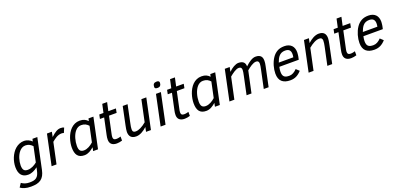

<svg xmlns="http://www.w3.org/2000/svg" viewBox="11 -1772 6293 3044"><g transform="rotate(-20 3157.0 -249.5)"><path d="M424.8 3.9Q413.6 56.6 394 92.5Q374.5 128.4 344.5 150.9Q314.5 173.3 272.2 183.1Q230 192.9 173.8 192.9Q111.3 192.9 67.9 179.4Q24.4 166 -2.9 145L39.1 81.1Q66.4 100.6 99.1 111.8Q131.8 123 176.8 123Q215.3 123 243.4 116.9Q271.5 110.8 291.5 95.2Q311.5 79.6 325 53Q338.4 26.4 347.2 -15.1L357.9 -65.9Q340.8 -51.8 321.3 -39.8Q301.8 -27.8 281 -19Q260.3 -10.3 239.3 -5.1Q218.3 0 198.2 0Q155.8 0 126.2 -13.4Q96.7 -26.9 78.4 -51Q60.1 -75.2 52 -108.6Q43.9 -142.1 43.9 -182.1Q43.9 -219.7 51.8 -259.8Q59.6 -299.8 75.2 -338.1Q90.8 -376.5 113.8 -410.6Q136.7 -444.8 167 -470.7Q197.3 -496.6 234.4 -511.7Q271.5 -526.9 315.9 -526.9Q331.1 -526.9 348.1 -522.9Q365.2 -519 382.1 -511.7Q398.9 -504.4 414.8 -493.9Q430.7 -483.4 442.9 -470.2L452.1 -512.2H534.2ZM428.2 -397Q403.8 -423.3 375 -437.7Q346.2 -452.1 311 -452.1Q280.8 -452.1 255.6 -439.2Q230.5 -426.3 210.7 -404.8Q190.9 -383.3 176 -355.2Q161.1 -327.1 151.4 -296.9Q141.6 -266.6 136.7 -236.3Q131.8 -206.1 131.8 -180.2Q131.8 -125 150.9 -100.1Q169.9 -75.2 214.8 -75.2Q237.3 -75.2 258.5 -80.3Q279.8 -85.4 299.8 -94.5Q319.8 -103.5 338.4 -115.5Q356.9 -127.4 374 -141.1Z M952.1 -428.2Q945.8 -431.2 935.3 -433.1Q924.8 -435.1 915 -435.1Q889.6 -435.1 866.9 -428Q844.2 -420.9 823.5 -409.4Q802.7 -397.9 783.9 -383.5Q765.1 -369.1 747.1 -354L671.9 0H588.9L696.8 -512.2H779.8L763.2 -429.2Q788.1 -452.6 809.8 -469.7Q831.5 -486.8 851.3 -498Q871.1 -509.3 889.6 -514.6Q908.2 -520 927.2 -520Q964.8 -520 985.8 -508.8Z M990.2 -167Q990.2 -201.2 996.8 -241Q1003.4 -280.8 1016.8 -320.8Q1030.3 -360.8 1051.5 -397.9Q1072.8 -435.1 1101.8 -463.9Q1130.9 -492.7 1168.5 -509.8Q1206.1 -526.9 1252.4 -526.9Q1299.3 -526.9 1331.8 -512Q1364.3 -497.1 1388.2 -470.2L1397.5 -512.2H1480.5L1372.1 0H1289.6L1302.2 -61Q1284.2 -45.4 1265.6 -31.7Q1247.1 -18.1 1227.3 -7.6Q1207.5 2.9 1185.8 9Q1164.1 15.1 1140.1 15.1Q1099.6 15.1 1071 3.2Q1042.5 -8.8 1024.7 -32Q1006.8 -55.2 998.5 -89.1Q990.2 -123 990.2 -167ZM1373.5 -397Q1349.1 -423.3 1320.8 -437.7Q1292.5 -452.1 1250.5 -452.1Q1220.2 -452.1 1195.6 -439Q1170.9 -425.8 1151.4 -403.3Q1131.8 -380.9 1117.4 -351.6Q1103 -322.3 1093.8 -290.5Q1084.5 -258.8 1079.8 -226.3Q1075.2 -193.8 1075.2 -165Q1075.2 -108.4 1095 -84.2Q1114.7 -60.1 1157.2 -60.1Q1179.2 -60.1 1200.7 -66.2Q1222.2 -72.3 1242.7 -82.8Q1263.2 -93.3 1282.2 -106.9Q1301.3 -120.6 1318.4 -136.2Z M1777.3 0Q1754.9 6.8 1731 11Q1707 15.1 1686.5 15.1Q1654.8 15.1 1632.6 7.3Q1610.4 -0.5 1595.9 -14.4Q1581.5 -28.3 1575 -47.6Q1568.4 -66.9 1568.4 -89.8Q1568.4 -106.4 1570.6 -126.5Q1572.8 -146.5 1577.6 -166L1636.2 -441.9H1565.4L1579.6 -512.2H1650.4L1681.6 -654.8H1763.7L1732.4 -512.2H1860.4L1846.7 -441.9H1718.3L1660.6 -170.9Q1655.8 -150.4 1653.1 -133.5Q1650.4 -116.7 1650.4 -104Q1650.4 -78.1 1662.6 -66.7Q1674.8 -55.2 1702.6 -55.2Q1711.4 -55.2 1721.2 -56.2Q1731 -57.1 1741 -59.1Q1751 -61 1760.5 -63.5Q1770 -65.9 1777.3 -68.8Z M2057.1 -512.2 1994.1 -210Q1988.3 -182.1 1984.4 -159.4Q1980.5 -136.7 1980.5 -116.2Q1980.5 -86.9 1992.7 -74.5Q2004.9 -62 2031.2 -62Q2070.3 -62 2117.4 -85.2Q2164.6 -108.4 2213.4 -149.9L2290 -512.2H2373L2265.1 0H2182.1L2198.2 -76.2Q2176.3 -56.2 2153.8 -39.3Q2131.3 -22.5 2107.9 -10.5Q2084.5 1.5 2060.8 8.3Q2037.1 15.1 2013.2 15.1Q1980.5 15.1 1958.3 6.3Q1936 -2.4 1922.1 -18.3Q1908.2 -34.2 1902.1 -55.7Q1896 -77.1 1896 -102.1Q1896 -120.1 1900.4 -147.5Q1904.8 -174.8 1912.1 -210L1975.1 -512.2Z M2428.2 0 2536.1 -512.2H2619.1L2511.2 0ZM2546.4 -624Q2546.4 -658.7 2562 -675.3Q2577.6 -691.9 2611.3 -691.9Q2635.7 -691.9 2646 -682.6Q2656.2 -673.3 2656.2 -659.2Q2656.2 -628.9 2641.8 -610.4Q2627.4 -591.8 2593.3 -591.8Q2579.1 -591.8 2569.8 -594.2Q2560.5 -596.7 2555.4 -600.8Q2550.3 -605 2548.3 -610.8Q2546.4 -616.7 2546.4 -624Z M2921.4 0Q2898.9 6.8 2875 11Q2851.1 15.1 2830.6 15.1Q2798.8 15.1 2776.6 7.3Q2754.4 -0.5 2740 -14.4Q2725.6 -28.3 2719 -47.6Q2712.4 -66.9 2712.4 -89.8Q2712.4 -106.4 2714.6 -126.5Q2716.8 -146.5 2721.7 -166L2780.3 -441.9H2709.5L2723.6 -512.2H2794.4L2825.7 -654.8H2907.7L2876.5 -512.2H3004.4L2990.7 -441.9H2862.3L2804.7 -170.9Q2799.8 -150.4 2797.1 -133.5Q2794.4 -116.7 2794.4 -104Q2794.4 -78.1 2806.6 -66.7Q2818.8 -55.2 2846.7 -55.2Q2855.5 -55.2 2865.2 -56.2Q2875 -57.1 2885 -59.1Q2895 -61 2904.5 -63.5Q2914.1 -65.9 2921.4 -68.8Z M3045.4 -167Q3045.4 -201.2 3052 -241Q3058.6 -280.8 3072 -320.8Q3085.4 -360.8 3106.7 -397.9Q3127.9 -435.1 3157 -463.9Q3186 -492.7 3223.6 -509.8Q3261.2 -526.9 3307.6 -526.9Q3354.5 -526.9 3387 -512Q3419.4 -497.1 3443.4 -470.2L3452.6 -512.2H3535.6L3427.2 0H3344.7L3357.4 -61Q3339.4 -45.4 3320.8 -31.7Q3302.2 -18.1 3282.5 -7.6Q3262.7 2.9 3241 9Q3219.2 15.1 3195.3 15.1Q3154.8 15.1 3126.2 3.2Q3097.7 -8.8 3079.8 -32Q3062 -55.2 3053.7 -89.1Q3045.4 -123 3045.4 -167ZM3428.7 -397Q3404.3 -423.3 3376 -437.7Q3347.7 -452.1 3305.7 -452.1Q3275.4 -452.1 3250.7 -439Q3226.1 -425.8 3206.5 -403.3Q3187 -380.9 3172.6 -351.6Q3158.2 -322.3 3148.9 -290.5Q3139.6 -258.8 3135 -226.3Q3130.4 -193.8 3130.4 -165Q3130.4 -108.4 3150.1 -84.2Q3169.9 -60.1 3212.4 -60.1Q3234.4 -60.1 3255.9 -66.2Q3277.3 -72.3 3297.9 -82.8Q3318.4 -93.3 3337.4 -106.9Q3356.4 -120.6 3373.5 -136.2Z M4168.5 0 4232.4 -301.8Q4239.3 -334 4243.4 -357.4Q4247.6 -380.9 4247.6 -397.9Q4247.6 -423.8 4236.6 -437Q4225.6 -450.2 4201.7 -450.2Q4181.6 -450.2 4160.6 -442.1Q4139.6 -434.1 4118.7 -421.4Q4097.7 -408.7 4077.1 -392.8Q4056.6 -377 4038.6 -361.8L3961.4 0H3878.4L3942.4 -301.8Q3949.2 -334.5 3953.4 -358.4Q3957.5 -382.3 3957.5 -398.9Q3957.5 -425.3 3945.8 -437.7Q3934.1 -450.2 3908.7 -450.2Q3890.1 -450.2 3869.4 -441.7Q3848.6 -433.1 3827.6 -420.2Q3806.6 -407.2 3786.4 -391.6Q3766.1 -376 3749.5 -361.8L3672.4 0H3589.4L3697.3 -512.2H3780.3L3764.6 -436Q3784.2 -455.6 3805.9 -472.4Q3827.6 -489.3 3849.1 -501.2Q3870.6 -513.2 3891.4 -520Q3912.1 -526.9 3929.7 -526.9Q3960.9 -526.9 3982.7 -519.5Q4004.4 -512.2 4017.6 -499Q4030.8 -485.8 4036.6 -467.3Q4042.5 -448.7 4042.5 -426.8Q4090.8 -473.6 4136 -500.2Q4181.2 -526.9 4220.7 -526.9Q4253.4 -526.9 4274.9 -518.3Q4296.4 -509.8 4309.1 -494.9Q4321.8 -480 4326.7 -460Q4331.5 -439.9 4331.5 -417Q4331.5 -379.9 4320.3 -331.1L4250.5 0Z M4520.5 -246.1Q4515.6 -223.1 4512.9 -203.1Q4510.3 -183.1 4510.3 -165Q4510.3 -134.3 4516.8 -113.8Q4523.4 -93.3 4537.4 -80.8Q4551.3 -68.4 4572.5 -63.2Q4593.8 -58.1 4623.5 -58.1Q4656.7 -58.1 4689 -75.2Q4721.2 -92.3 4751.5 -124L4803.2 -76.2Q4765.1 -32.7 4719.5 -8.8Q4673.8 15.1 4613.3 15.1Q4521 15.1 4472.7 -29.3Q4424.3 -73.7 4424.3 -166Q4424.3 -195.8 4429.2 -229Q4434.1 -262.2 4443.8 -295.7Q4453.6 -329.1 4467.8 -360.8Q4481.9 -392.6 4500.5 -419.9Q4533.2 -469.2 4582.5 -498Q4631.8 -526.9 4704.6 -526.9Q4744.6 -526.9 4774.9 -515.4Q4805.2 -503.9 4825.4 -483.2Q4845.7 -462.4 4856 -432.9Q4866.2 -403.3 4866.2 -367.2Q4866.2 -362.3 4865.5 -353Q4864.7 -343.8 4863.8 -333Q4862.8 -322.3 4861.3 -311.5Q4859.9 -300.8 4858.4 -293L4848.1 -246.1ZM4780.3 -312Q4786.1 -340.3 4786.1 -365.2Q4786.1 -409.7 4764.2 -433.3Q4742.2 -457 4693.4 -457Q4658.7 -457 4632.1 -445.3Q4605.5 -433.6 4584.5 -408.2Q4556.6 -373.5 4535.2 -312Z M5241.2 0 5305.7 -301.8Q5311.5 -329.6 5314.9 -353Q5318.4 -376.5 5318.4 -399.9Q5318.4 -422.9 5305.9 -436.5Q5293.5 -450.2 5266.6 -450.2Q5228 -450.2 5181.2 -426.8Q5134.3 -403.3 5085.4 -361.8L5008.3 0H4925.3L5033.2 -512.2H5116.2L5100.6 -436Q5122.1 -455.6 5144.8 -472.4Q5167.5 -489.3 5190.7 -501.2Q5213.9 -513.2 5237.8 -520Q5261.7 -526.9 5285.6 -526.9Q5318.4 -526.9 5340.6 -518.1Q5362.8 -509.3 5376.5 -493.7Q5390.1 -478 5396.2 -456.5Q5402.3 -435.1 5402.3 -410.2Q5402.3 -392.1 5398.2 -364.7Q5394 -337.4 5386.2 -301.8L5323.2 0Z M5730.5 0Q5708 6.8 5684.1 11Q5660.2 15.1 5639.6 15.1Q5607.9 15.1 5585.7 7.3Q5563.5 -0.5 5549.1 -14.4Q5534.7 -28.3 5528.1 -47.6Q5521.5 -66.9 5521.5 -89.8Q5521.5 -106.4 5523.7 -126.5Q5525.9 -146.5 5530.8 -166L5589.4 -441.9H5518.6L5532.7 -512.2H5603.5L5634.8 -654.8H5716.8L5685.5 -512.2H5813.5L5799.8 -441.9H5671.4L5613.8 -170.9Q5608.9 -150.4 5606.2 -133.5Q5603.5 -116.7 5603.5 -104Q5603.5 -78.1 5615.7 -66.7Q5627.9 -55.2 5655.8 -55.2Q5664.6 -55.2 5674.3 -56.2Q5684.1 -57.1 5694.1 -59.1Q5704.1 -61 5713.6 -63.5Q5723.1 -65.9 5730.5 -68.8Z M5939 -246.1Q5934.1 -223.1 5931.4 -203.1Q5928.7 -183.1 5928.7 -165Q5928.7 -134.3 5935.3 -113.8Q5941.9 -93.3 5955.8 -80.8Q5969.7 -68.4 5991 -63.2Q6012.2 -58.1 6042 -58.1Q6075.2 -58.1 6107.4 -75.2Q6139.6 -92.3 6169.9 -124L6221.7 -76.2Q6183.6 -32.7 6137.9 -8.8Q6092.3 15.1 6031.7 15.1Q5939.5 15.1 5891.1 -29.3Q5842.8 -73.7 5842.8 -166Q5842.8 -195.8 5847.7 -229Q5852.5 -262.2 5862.3 -295.7Q5872.1 -329.1 5886.2 -360.8Q5900.4 -392.6 5918.9 -419.9Q5951.7 -469.2 6001 -498Q6050.3 -526.9 6123 -526.9Q6163.1 -526.9 6193.4 -515.4Q6223.6 -503.9 6243.9 -483.2Q6264.2 -462.4 6274.4 -432.9Q6284.7 -403.3 6284.7 -367.2Q6284.7 -362.3 6283.9 -353Q6283.2 -343.8 6282.2 -333Q6281.2 -322.3 6279.8 -311.5Q6278.3 -300.8 6276.9 -293L6266.6 -246.1ZM6198.7 -312Q6204.6 -340.3 6204.6 -365.2Q6204.6 -409.7 6182.6 -433.3Q6160.6 -457 6111.8 -457Q6077.1 -457 6050.5 -445.3Q6023.9 -433.6 6002.9 -408.2Q5975.1 -373.5 5953.6 -312Z"/></g></svg>

Font: Clear Sans
Style: Italic
Weight: 400
Italic angle: -12°
Foundry: Intel Corporation
Version: Version 1.00